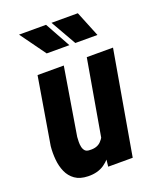

<svg xmlns="http://www.w3.org/2000/svg" viewBox="-140 -826 757 920"><g transform="rotate(-20 239.0 -365.5)"><path d="M269 -134.3 337.4 -528.3H471.2L379.4 0H254.4ZM298.8 -237.8 331.1 -239.3Q327.1 -199.2 316.7 -155.3Q306.2 -111.3 285.9 -73.2Q265.6 -35.2 231.9 -11.7Q198.2 11.7 148.4 10.3Q107.9 9.3 82.8 -8.5Q57.6 -26.4 44.9 -55.2Q32.2 -84 29.1 -118.4Q25.9 -152.8 29.3 -187L86.4 -528.3H220.2L163.6 -185.1Q162.6 -173.8 162.4 -160.4Q162.1 -147 164.8 -134.3Q167.5 -121.6 175 -113.3Q182.6 -105 198.7 -105Q235.8 -102.5 256.3 -123.8Q276.9 -145 285.9 -176.8Q294.9 -208.5 298.8 -237.8ZM278.8 -610.8 207 -740.7H69.3L163.1 -610.8ZM421.9 -610.8 369.1 -740.7H234.9L309.1 -610.8Z"/></g></svg>

Font: Roboto Condensed
Style: Bold Italic
Weight: 700
Italic angle: -12°
Designer: Christian Robertson
Foundry: Google
Version: Version 3.0